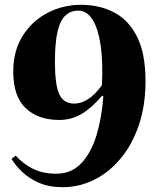

<svg xmlns="http://www.w3.org/2000/svg" viewBox="-20 -763 655 797"><path d="M241 14Q182 14 140 -5Q98 -24 70.5 -51Q43 -78 28 -103L45 -117Q77 -82 117.5 -62Q158 -42 214 -42Q277 -42 318 -86Q359 -130 381 -203Q403 -276 409 -364L404 -366Q361 -315 318.5 -290Q276 -265 227 -265Q138 -265 86.5 -314Q35 -363 35 -466Q35 -552 74 -614Q113 -676 177 -709.5Q241 -743 317 -743Q394 -743 454.5 -711Q515 -679 549.5 -609.5Q584 -540 584 -427Q584 -324 556 -242.5Q528 -161 479.5 -103.5Q431 -46 369.5 -16Q308 14 241 14ZM289 -333Q315 -333 343.5 -350Q372 -367 403 -409Q408 -503 398 -573Q388 -643 364.5 -681Q341 -719 304 -719Q275 -719 253 -700Q231 -681 219.5 -634.5Q208 -588 208 -505Q208 -413 225.5 -373Q243 -333 289 -333Z"/></svg>

Font: Literata 72pt ExtraBold
Style: Italic
Weight: 800
Italic angle: -2°
Designer: Latin by Veronika Burian and Jose Scaglione. Greek by Irene Vlachou. Cyrillic by Vera Evstafieva
Foundry: TypeTogether
Version: Version 3.002